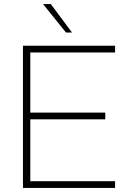

<svg xmlns="http://www.w3.org/2000/svg" viewBox="-20 -921 628 941"><path d="M92.5 0H544V-33H128.5V-336H496V-369H128.5V-664H544V-697H92.5ZM191 -901 303.5 -761.5H333L229 -901Z"/></svg>

Font: HK Grotesk ExtraLight
Style: Regular
Weight: 200
Designer: Alfredo Marco Pradil
Foundry: Hanken Design Co.
Version: Version 3.001;FEAKit 1.0